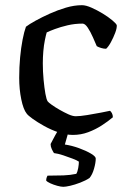

<svg xmlns="http://www.w3.org/2000/svg" viewBox="-20 -520 490 740"><path d="M261 0Q234 0 205 -10Q176 -20 150 -34.5Q124 -49 106 -62Q88 -75 83 -82Q70 -98 62 -137Q54 -176 54 -220Q54 -261 57.5 -298.5Q61 -336 67 -367Q73 -398 80 -417Q93 -427 117.5 -440.5Q142 -454 172 -467.5Q202 -481 234 -490.5Q266 -500 296 -500Q311 -500 332.5 -490.5Q354 -481 375.5 -468Q397 -455 412.5 -442Q428 -429 430 -423Q431 -412 424 -393.5Q417 -375 407.5 -357.5Q398 -340 389 -332Q380 -332 370 -335Q360 -338 353 -342Q347 -356 338 -376.5Q329 -397 318.5 -413Q308 -429 298 -429Q268 -429 240.5 -422.5Q213 -416 191.5 -408Q170 -400 160 -395Q157 -385 153 -365.5Q149 -346 147 -322.5Q145 -299 145 -276Q145 -244 148 -212.5Q151 -181 155 -158.5Q159 -136 164 -129Q167 -125 179.5 -116Q192 -107 209.5 -97Q227 -87 243.5 -79.5Q260 -72 272 -72Q288 -72 316 -76.5Q344 -81 369.5 -86Q395 -91 404 -93Q408 -90 411.5 -83.5Q415 -77 415 -68Q396 -52 372 -36.5Q348 -21 320 -10.5Q292 0 261 0ZM224 200Q215 200 200.5 196Q186 192 174 186.5Q162 181 158 176Q158 169 160 164Q162 159 163 157Q198 157 224.5 156Q251 155 274 150Q279 142 281.5 127.5Q284 113 284 103Q277 98 260 91.5Q243 85 223.5 78.5Q204 72 188 70Q184 64 179.5 54.5Q175 45 175 35Q185 16 192.5 2Q200 -12 216 -37H251L230 37Q257 41 284.5 51Q312 61 330.5 72Q349 83 349 91Q349 107 342.5 130Q336 153 325 166Q310 176 289 184Q268 192 250.5 196Q233 200 224 200Z"/></svg>

Font: Texturina Medium 12pt
Style: Regular
Weight: 400
Version: Version 1.002